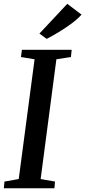

<svg xmlns="http://www.w3.org/2000/svg" viewBox="-24 -1010 457 1030"><path d="M-3.5 0 0 -36 76.5 -49.5 161.5 -692 88.5 -704 93.5 -743H360.5L356.5 -704L278.5 -692L194 -49.5L271 -36L268 0ZM226.5 -801.5 187.5 -830 337 -989.5 413.5 -931.5Q389.5 -905.5 356 -881Q322.5 -856.5 288.2 -836Q254 -815.5 226.5 -801.5Z"/></svg>

Font: Merriweather 48pt Medium
Style: Italic
Weight: 500
Italic angle: -7.8°
Version: Version 2.101